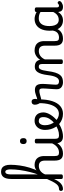

<svg xmlns="http://www.w3.org/2000/svg" viewBox="1085 -2380 1209 3625"><g transform="rotate(-90 1689.5 -567.5)"><path d="M-66 17Q-85 17 -94 5.5Q-103 -6 -103 -20.5Q-103 -35 -94 -46.5Q-85 -58 -66 -58Q-39 -58 -16.5 -69.5Q6 -81 28 -108Q50 -135 74 -181Q98 -227 128 -295Q135 -312 146.5 -313Q158 -314 166 -304.5Q174 -295 169 -279Q145 -200 119 -143.5Q93 -87 64 -51.5Q35 -16 2.5 0.5Q-30 17 -66 17ZM601 17Q567 17 542 7.5Q517 -2 501 -21.5Q485 -41 477.5 -70.5Q470 -100 470 -140V-326Q470 -361 459.5 -386.5Q449 -412 427 -425.5Q405 -439 368 -439Q342 -439 315 -430Q288 -421 263.5 -400Q239 -379 220 -344.5Q201 -310 190 -259L179 -324Q197 -367 218 -402.5Q239 -438 265 -464.5Q291 -491 321.5 -505Q352 -519 389 -519Q437 -519 474.5 -500Q512 -481 534 -440.5Q556 -400 556 -334V-140Q556 -95 569.5 -76.5Q583 -58 620 -58Q634 -58 641 -46.5Q648 -35 646.5 -20.5Q645 -6 634 5.5Q623 17 601 17ZM165 15Q143 15 133 8.5Q123 2 123 -11V-959Q123 -1056 157.5 -1104Q192 -1152 260 -1152Q304 -1152 333 -1132Q362 -1112 376.5 -1072.5Q391 -1033 391 -974Q391 -933 387.5 -889Q384 -845 377.5 -798.5Q371 -752 360.5 -704.5Q350 -657 335.5 -610Q321 -563 302 -517Q283 -471 260 -427.5Q237 -384 209 -343V-11Q209 2 198 8.5Q187 15 165 15ZM209 -458Q222 -490 233 -529Q244 -568 255 -611Q266 -654 275 -700Q284 -746 290.5 -792.5Q297 -839 300.5 -885Q304 -931 304 -974Q304 -1003 299 -1025Q294 -1047 284 -1059.5Q274 -1072 258 -1072Q242 -1072 231 -1061Q220 -1050 214.5 -1025.5Q209 -1001 209 -959Z M601 17Q587 17 580.5 5.5Q574 -6 575.5 -20.5Q577 -35 588 -46.5Q599 -58 620 -58Q653 -58 681 -69Q709 -80 732 -100Q755 -120 772.5 -147Q790 -174 802 -205Q808 -220 819.5 -218.5Q831 -217 839.5 -207Q848 -197 845 -186Q830 -138 806.5 -100.5Q783 -63 752.5 -36.5Q722 -10 684 3.5Q646 17 601 17Z M926 17Q892 17 867 7.5Q842 -2 826 -21.5Q810 -41 802.5 -70.5Q795 -100 795 -140V-489Q795 -502 805.5 -508.5Q816 -515 837 -515Q859 -515 870 -508.5Q881 -502 881 -489V-140Q881 -95 894.5 -76.5Q908 -58 945 -58Q959 -58 966 -46.5Q973 -35 971.5 -20.5Q970 -6 959 5.5Q948 17 926 17ZM839 -669Q811 -669 796.5 -684.5Q782 -700 782 -731Q782 -763 796.5 -779Q811 -795 839 -795Q866 -795 880 -779Q894 -763 894 -731Q895 -700 880.5 -684.5Q866 -669 839 -669Z M926 17Q907 17 900.5 5.5Q894 -6 898 -20.5Q902 -35 914 -46.5Q926 -58 945 -58Q1001 -58 1052.5 -77Q1104 -96 1141 -124Q1155 -133 1165 -128Q1175 -123 1180 -110.5Q1185 -98 1183.5 -84.5Q1182 -71 1171 -64Q1139 -41 1097.5 -22.5Q1056 -4 1012 6.5Q968 17 926 17Z M1145 -121Q1167 -136 1186.5 -153.5Q1206 -171 1222 -189Q1244 -214 1259.5 -239.5Q1275 -265 1283 -292.5Q1291 -320 1291 -349Q1291 -401 1271 -420.5Q1251 -440 1217 -440Q1203 -440 1196.5 -452Q1190 -464 1190.5 -479.5Q1191 -495 1198.5 -507Q1206 -519 1220 -519Q1277 -519 1312.5 -496Q1348 -473 1364 -435.5Q1380 -398 1380 -355Q1380 -321 1367.5 -285Q1355 -249 1333 -214.5Q1311 -180 1282 -148Q1261 -124 1237 -103Q1213 -82 1187 -64Z M1354 17Q1300 17 1253.5 0Q1207 -17 1169 -48Q1131 -79 1104.5 -121.5Q1078 -164 1063.5 -214.5Q1049 -265 1049 -321Q1049 -355 1057 -385.5Q1065 -416 1080 -440.5Q1095 -465 1116.5 -482.5Q1138 -500 1164 -509.5Q1190 -519 1220 -519Q1234 -519 1240.5 -507Q1247 -495 1246.5 -479.5Q1246 -464 1238 -452Q1230 -440 1216 -440Q1199 -440 1185 -432.5Q1171 -425 1160.5 -410Q1150 -395 1144 -373.5Q1138 -352 1138 -323Q1138 -266 1156.5 -218Q1175 -170 1206 -134.5Q1237 -99 1275.5 -79.5Q1314 -60 1354 -60Q1416 -60 1461 -104.5Q1506 -149 1530.5 -234.5Q1555 -320 1555 -443Q1555 -457 1565.5 -463.5Q1576 -470 1590.5 -469.5Q1605 -469 1615.5 -461.5Q1626 -454 1626 -440Q1626 -288 1592.5 -186Q1559 -84 1498 -33.5Q1437 17 1354 17Z M1948 17Q1925 17 1902 10.5Q1879 4 1859.5 -9.5Q1840 -23 1828.5 -45.5Q1817 -68 1817 -100Q1817 -125 1819.5 -159Q1822 -193 1824.5 -230.5Q1827 -268 1829.5 -302Q1832 -336 1832 -361Q1832 -400 1822.5 -414.5Q1813 -429 1787 -429Q1759 -429 1723 -419Q1687 -409 1653 -399.5Q1619 -390 1598 -390Q1580 -390 1563.5 -409.5Q1547 -429 1536 -457.5Q1525 -486 1525 -513Q1525 -531 1531.5 -545Q1538 -559 1550.5 -567Q1563 -575 1581 -575Q1612 -575 1623.5 -555Q1635 -535 1635 -510Q1635 -499 1633 -488Q1631 -477 1628 -469Q1638 -469 1656.5 -475.5Q1675 -482 1699 -491Q1723 -500 1750.5 -506.5Q1778 -513 1805 -513Q1845 -513 1870 -498Q1895 -483 1906.5 -451.5Q1918 -420 1918 -369Q1918 -346 1915.5 -310.5Q1913 -275 1910.5 -237Q1908 -199 1905.5 -166Q1903 -133 1903 -115Q1903 -84 1920 -71Q1937 -58 1967 -58Q1981 -58 1988 -46.5Q1995 -35 1993.5 -20.5Q1992 -6 1981 5.5Q1970 17 1948 17Z M1950 17Q1941 17 1937 5.5Q1933 -6 1935 -20.5Q1937 -35 1945 -46.5Q1953 -58 1968 -58Q1992 -58 2010.5 -71Q2029 -84 2043 -110Q2057 -136 2067 -174Q2077 -212 2083 -263Q2092 -337 2106.5 -385.5Q2121 -434 2141 -462.5Q2161 -491 2186 -503Q2211 -515 2241 -515Q2250 -515 2254.5 -503.5Q2259 -492 2258.5 -477.5Q2258 -463 2253 -451.5Q2248 -440 2239 -440Q2227 -440 2215.5 -433.5Q2204 -427 2194 -409.5Q2184 -392 2175.5 -359.5Q2167 -327 2160 -275Q2149 -185 2130.5 -127.5Q2112 -70 2086.5 -38.5Q2061 -7 2027 5Q1993 17 1950 17Z M2771 17Q2737 17 2712 7.5Q2687 -2 2671 -21.5Q2655 -41 2647.5 -70.5Q2640 -100 2640 -140V-326Q2640 -361 2629.5 -386.5Q2619 -412 2597 -425.5Q2575 -439 2538 -439Q2517 -439 2494.5 -433Q2472 -427 2451.5 -413.5Q2431 -400 2412.5 -378Q2394 -356 2380 -324V-11Q2380 2 2369 8.5Q2358 15 2336 15Q2315 15 2304.5 8.5Q2294 2 2294 -11V-369Q2294 -411 2282 -425.5Q2270 -440 2239 -440Q2224 -440 2217 -451.5Q2210 -463 2210 -477.5Q2210 -492 2218 -503.5Q2226 -515 2241 -515Q2268 -515 2289.5 -509.5Q2311 -504 2327.5 -492.5Q2344 -481 2355 -463.5Q2366 -446 2372 -422L2374 -414Q2388 -438 2407 -457Q2426 -476 2448.5 -490Q2471 -504 2496.5 -511.5Q2522 -519 2550 -519Q2602 -519 2641.5 -500Q2681 -481 2703.5 -440.5Q2726 -400 2726 -334V-140Q2726 -95 2739.5 -76.5Q2753 -58 2790 -58Q2804 -58 2811 -46.5Q2818 -35 2816.5 -20.5Q2815 -6 2804 5.5Q2793 17 2771 17Z M2771 17Q2757 17 2750.5 5.5Q2744 -6 2745.5 -20.5Q2747 -35 2758 -46.5Q2769 -58 2790 -58Q2820 -58 2843.5 -66Q2867 -74 2884 -90Q2901 -106 2911.5 -130Q2922 -154 2926 -186Q2928 -201 2941 -205.5Q2954 -210 2966.5 -205.5Q2979 -201 2977 -186Q2973 -133 2956 -94.5Q2939 -56 2912 -31.5Q2885 -7 2849.5 5Q2814 17 2771 17Z M3117 17Q3060 17 3016 -10.5Q2972 -38 2947 -94Q2922 -150 2922 -235Q2922 -287 2931.5 -331Q2941 -375 2960 -410Q2979 -445 3006 -469Q3033 -493 3068 -506Q3103 -519 3145 -519Q3177 -519 3211 -508.5Q3245 -498 3275 -481V-486Q3275 -501 3286 -508Q3297 -515 3319 -515Q3341 -515 3351.5 -508.5Q3362 -502 3362 -488V-96Q3362 -83 3366 -74.5Q3370 -66 3377 -62Q3384 -58 3393 -58Q3403 -58 3409.5 -60.5Q3416 -63 3422.5 -68Q3429 -73 3438 -80Q3445 -86 3454 -83.5Q3463 -81 3472 -73Q3481 -63 3482 -52Q3483 -41 3478 -33Q3467 -17 3450 -6Q3433 5 3413.5 11Q3394 17 3374 17Q3351 17 3334 12Q3317 7 3305 -3.5Q3293 -14 3286.5 -29Q3280 -44 3277 -63Q3277 -64 3276 -67.5Q3275 -71 3275 -75Q3252 -38 3225.5 -18Q3199 2 3171 9.5Q3143 17 3117 17ZM3010 -239Q3010 -184 3023 -144.5Q3036 -105 3062.5 -84Q3089 -63 3129 -63Q3158 -63 3184.5 -73Q3211 -83 3234 -106Q3257 -129 3275 -166V-408Q3244 -427 3215 -433.5Q3186 -440 3154 -440Q3128 -440 3106 -432Q3084 -424 3066 -408Q3048 -392 3035.5 -368Q3023 -344 3016.5 -312Q3010 -280 3010 -239Z"/></g></svg>

Font: Playwrite CL
Style: Regular
Weight: 400
Designer: Veronika Burian, José Scaglione
Foundry: TypeTogether
Version: Version 1.002